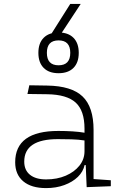

<svg xmlns="http://www.w3.org/2000/svg" viewBox="-20 -964 626 994"><path d="M428.7 4.9 423.8 -109.4H418Q410.6 -75.2 383.1 -48.3Q355.5 -21.5 313 -5.9Q270.5 9.8 218.8 9.8Q142.1 9.8 100.3 -25.4Q58.6 -60.5 58.6 -124Q58.6 -286.1 282.2 -286.1Q320.3 -286.1 355.2 -283.9Q390.1 -281.7 417.5 -276.9V-297.9Q417.5 -391.1 371.8 -432.9Q326.2 -474.6 224.6 -476.1L122.1 -477.5L131.8 -522.5L224.6 -521Q350.6 -519 407.5 -464.6Q464.4 -410.2 464.4 -291.5V-37.1L553.7 -30.8V0ZM417.5 -236.8Q386.7 -241.7 349.9 -242.7Q313 -243.7 279.8 -243.7Q105.5 -243.7 105.5 -127.4Q105.5 -83 135.3 -59.1Q165 -35.2 218.8 -35.2Q275.4 -35.2 320.3 -54.4Q365.2 -73.7 391.4 -106.7Q417.5 -139.6 417.5 -181.2ZM283.2 -585Q233.4 -585 206.1 -612.5Q178.7 -640.1 178.7 -690.4Q178.7 -740.7 206.1 -768.3Q233.4 -795.9 283.2 -795.9Q333 -795.9 360.4 -768.3Q387.7 -740.7 387.7 -690.4Q387.7 -640.1 360.4 -612.5Q333 -585 283.2 -585ZM283.2 -626Q343.8 -626 343.8 -690.4Q343.8 -754.9 283.2 -754.9Q222.7 -754.9 222.7 -690.4Q222.7 -626 283.2 -626ZM226.6 -758.3 343.8 -943.8H397.9L275.9 -758.3Z"/></svg>

Font: Cascadia Mono ExtraLight
Style: Regular
Weight: 200
Monospace: yes
Designer: Aaron Bell
Foundry: Saja Typeworks
Version: Version 2404.023; ttfautohint (v1.8.4)